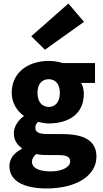

<svg xmlns="http://www.w3.org/2000/svg" viewBox="-20 -852 578 1081"><path d="M241 209C414 209 523 135 523 30C523 -60 454 -97 331 -97H252C199 -97 179 -108 179 -132C179 -148 184 -156 195 -166C217 -160 237 -157 254 -157C364 -157 452 -208 452 -324C452 -348 445 -371 437 -385H515V-497H332C309 -505 282 -509 254 -509C146 -509 46 -450 46 -329C46 -271 78 -225 113 -201V-197C81 -174 58 -138 58 -103C58 -62 77 -36 103 -18V-14C57 10 33 43 33 84C33 173 126 209 241 209ZM254 -250C218 -250 191 -277 191 -329C191 -380 217 -406 254 -406C291 -406 317 -380 317 -329C317 -277 291 -250 254 -250ZM266 113C202 113 160 95 160 59C160 43 168 29 184 15C199 19 218 21 254 21H302C349 21 375 27 375 57C375 89 329 113 266 113ZM233 -572 453 -729 365 -832 156 -648Z"/></svg>

Font: DAIFUKU Sans
Style: Bold
Weight: 700
Designer: Original font ‘Source Han Sans JP’ : Paul D. Hunt
Foundry: Daifuku
Version: Version 1.000